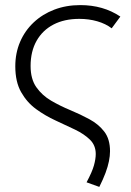

<svg xmlns="http://www.w3.org/2000/svg" viewBox="-20 -515 515 753"><path d="M369.5 218 319.5 200Q341.5 159 348.5 133.5Q355.5 108 355.5 89Q355.5 55 332.8 32.8Q310 10.5 274 -6.8Q238 -24 197.8 -42.5Q157.5 -61 121.5 -87.2Q85.5 -113.5 62.8 -153.8Q40 -194 40 -255Q40 -307 58.8 -350.8Q77.5 -394.5 112 -427Q146.5 -459.5 193 -477.2Q239.5 -495 295 -495Q385 -495 452 -450L418 -404Q394.5 -422 361.5 -431.5Q328.5 -441 291 -441Q232.5 -441 189.8 -418.8Q147 -396.5 123.5 -355Q100 -313.5 100 -256Q100 -205 122.5 -173Q145 -141 180.5 -120.2Q216 -99.5 255.8 -83Q295.5 -66.5 331 -47.2Q366.5 -28 389 1.2Q411.5 30.5 411.5 78Q411.5 96.5 407.2 117.5Q403 138.5 393.8 163.2Q384.5 188 369.5 218Z"/></svg>

Font: Geologica Cursive Thin
Style: Regular
Weight: 250
Designer: Sindre Bremnes, Frode Helland
Foundry: Monokrom Skriftforlag AS
Version: Version 1.010;gftools[0.9.28]